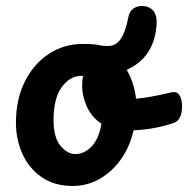

<svg xmlns="http://www.w3.org/2000/svg" viewBox="-20 -613 625 638"><path d="M222 5Q160 5 117.5 -25Q75 -55 54 -103Q33 -151 33 -205Q33 -283 62.5 -342Q92 -401 142.5 -434Q193 -467 255 -467Q292 -467 306.5 -463.5Q321 -460 338 -460Q366 -460 382 -485Q398 -510 406 -554Q410 -575 422.5 -584Q435 -593 451 -593Q476 -593 489.5 -577Q503 -561 500 -527Q491 -421 401 -381Q426 -338 432 -285Q456 -287 486 -292.5Q516 -298 544 -305Q552 -307 558 -307Q572 -307 578.5 -293Q585 -279 585 -261Q585 -213 556 -204Q494 -183 424 -180Q411 -124 381 -82.5Q351 -41 310 -18Q269 5 222 5ZM230 -101Q260 -101 284.5 -126.5Q309 -152 317 -202Q285 -223 269 -258Q253 -293 253 -329Q253 -345 256 -361Q255 -361 251 -361Q213 -361 185.5 -324Q158 -287 158 -214Q158 -156 181 -128.5Q204 -101 230 -101Z"/></svg>

Font: Pacifico
Style: Regular
Weight: 400
Designer: Vernon Adams
Foundry: Vernon Adams
Version: Version 3.010; ttfautohint (v1.8.4.7-5d5b)